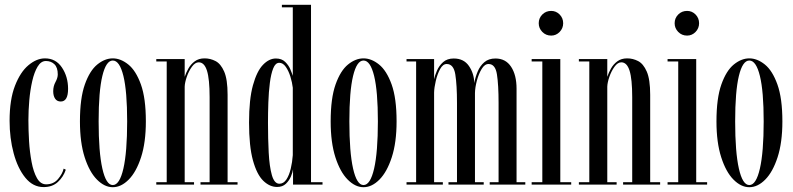

<svg xmlns="http://www.w3.org/2000/svg" viewBox="-20 -770 3309 801"><path d="M162 10.5Q117.5 10.5 85.8 -28.5Q54 -67.5 37 -130.5Q20 -193.5 20 -266Q20 -354.5 42.5 -412.2Q65 -470 99 -498.2Q133 -526.5 167.5 -526.5Q213 -526.5 238.5 -488.2Q264 -450 264 -399.5Q264 -346.5 233.5 -346.5Q218 -346.5 210 -358.2Q202 -370 202 -389.5Q202 -410.5 211.5 -427.8Q221 -445 221 -459.5Q221 -488.5 207 -502Q193 -515.5 171.5 -515.5Q151 -515.5 137 -492.2Q123 -469 114.5 -431.8Q106 -394.5 102.2 -351.5Q98.5 -308.5 98.5 -269Q98.5 -228 101.2 -181.8Q104 -135.5 111.8 -94.2Q119.5 -53 134.2 -27Q149 -1 172.5 -1Q203.5 -1 222.2 -23.2Q241 -45.5 245.5 -66.5L254.5 -62Q244.5 -32 221.5 -10.8Q198.5 10.5 162 10.5Z M450.5 11Q416 11 384.5 -20.8Q353 -52.5 333.2 -114Q313.5 -175.5 313.5 -263.5Q313.5 -360 334 -417.8Q354.5 -475.5 386 -501Q417.5 -526.5 450.5 -526.5Q483.5 -526.5 515.2 -501Q547 -475.5 567.8 -417.8Q588.5 -360 588.5 -263.5Q588.5 -175.5 568.5 -114Q548.5 -52.5 517 -20.8Q485.5 11 450.5 11ZM450.5 2Q479 2 494.8 -66.8Q510.5 -135.5 510.5 -263.5Q510.5 -389 494.8 -453.2Q479 -517.5 450.5 -517.5Q422.5 -517.5 407 -453.2Q391.5 -389 391.5 -263.5Q391.5 -135.5 407 -66.8Q422.5 2 450.5 2Z M632 0V-10H675.5V-513.5H632V-523.5H750.5V-449.5Q756 -466.5 766 -484.2Q776 -502 792.5 -514.2Q809 -526.5 833.5 -526.5Q857.5 -526.5 879.2 -515.2Q901 -504 915.2 -471.5Q929.5 -439 929.5 -374.5V-10H971V0H816.5V-10H854.5V-364.5Q854.5 -440 843.5 -475Q832.5 -510 809 -510Q794 -510 780.8 -491.8Q767.5 -473.5 759.2 -449.5Q751 -425.5 750.5 -408.5V-10H789.5V0Z M1136 10Q1105 10 1078.2 -16Q1051.5 -42 1035.2 -101Q1019 -160 1019 -259Q1019 -355.5 1035.2 -414.2Q1051.5 -473 1077 -499.5Q1102.5 -526 1131 -526Q1155 -526 1169.5 -512Q1184 -498 1191.2 -480.8Q1198.5 -463.5 1201.5 -453.5V-739.5H1156V-750H1277.5V-10H1325.5V0H1202.5V-64Q1201 -51.5 1193.8 -34Q1186.5 -16.5 1172.5 -3.2Q1158.5 10 1136 10ZM1145.5 -3.5Q1163 -3.5 1174.8 -21.2Q1186.5 -39 1193 -66.5Q1199.5 -94 1201.5 -123V-404Q1199 -426 1191.5 -450.2Q1184 -474.5 1172.2 -491.2Q1160.5 -508 1145 -508Q1129 -508 1119.8 -484.8Q1110.5 -461.5 1105.8 -424Q1101 -386.5 1099.5 -342.5Q1098 -298.5 1098 -257Q1098 -191 1101 -133.2Q1104 -75.5 1114.2 -39.5Q1124.5 -3.5 1145.5 -3.5Z M1496.5 11Q1462 11 1430.5 -20.8Q1399 -52.5 1379.2 -114Q1359.5 -175.5 1359.5 -263.5Q1359.5 -360 1380 -417.8Q1400.5 -475.5 1432 -501Q1463.5 -526.5 1496.5 -526.5Q1529.5 -526.5 1561.2 -501Q1593 -475.5 1613.8 -417.8Q1634.5 -360 1634.5 -263.5Q1634.5 -175.5 1614.5 -114Q1594.5 -52.5 1563 -20.8Q1531.5 11 1496.5 11ZM1496.5 2Q1525 2 1540.8 -66.8Q1556.5 -135.5 1556.5 -263.5Q1556.5 -389 1540.8 -453.2Q1525 -517.5 1496.5 -517.5Q1468.5 -517.5 1453 -453.2Q1437.5 -389 1437.5 -263.5Q1437.5 -135.5 1453 -66.8Q1468.5 2 1496.5 2Z M1676 0V-10H1716V-513.5H1676V-523.5H1791V-439.5Q1794 -454.5 1802.8 -475Q1811.5 -495.5 1828.5 -510.8Q1845.5 -526 1873 -526Q1915 -526 1936.5 -494.5Q1958 -463 1958.5 -423.5Q1963 -448 1972.8 -471.5Q1982.5 -495 2000.5 -510.5Q2018.5 -526 2047 -526Q2089.5 -526 2112.2 -491.5Q2135 -457 2135 -400V-10H2171.5V0H2023V-10H2060V-340Q2060 -416 2053.2 -459.5Q2046.5 -503 2018 -503Q2002 -503 1989.5 -482.5Q1977 -462 1969.5 -433.8Q1962 -405.5 1961.5 -382V-10H1998V0H1851V-10H1886.5V-340Q1886.5 -416 1879.5 -459.5Q1872.5 -503 1843.5 -503Q1827.5 -503 1816 -481.8Q1804.5 -460.5 1798 -432.5Q1791.5 -404.5 1791 -384V-10H1827.5V0Z M2279.5 -621.5Q2257.5 -621.5 2242.5 -636.8Q2227.5 -652 2227.5 -673Q2227.5 -694.5 2242.5 -709.5Q2257.5 -724.5 2279.5 -724.5Q2300 -724.5 2314.8 -709.5Q2329.5 -694.5 2329.5 -673Q2329.5 -652 2314.8 -636.8Q2300 -621.5 2279.5 -621.5ZM2198 0V-10H2242.5V-513.5H2198V-523.5H2317.5V-10H2363V0Z M2395 0V-10H2438.5V-513.5H2395V-523.5H2513.5V-449.5Q2519 -466.5 2529 -484.2Q2539 -502 2555.5 -514.2Q2572 -526.5 2596.5 -526.5Q2620.5 -526.5 2642.2 -515.2Q2664 -504 2678.2 -471.5Q2692.5 -439 2692.5 -374.5V-10H2734V0H2579.5V-10H2617.5V-364.5Q2617.5 -440 2606.5 -475Q2595.5 -510 2572 -510Q2557 -510 2543.8 -491.8Q2530.5 -473.5 2522.2 -449.5Q2514 -425.5 2513.5 -408.5V-10H2552.5V0Z M2846.5 -621.5Q2824.5 -621.5 2809.5 -636.8Q2794.5 -652 2794.5 -673Q2794.5 -694.5 2809.5 -709.5Q2824.5 -724.5 2846.5 -724.5Q2867 -724.5 2881.8 -709.5Q2896.5 -694.5 2896.5 -673Q2896.5 -652 2881.8 -636.8Q2867 -621.5 2846.5 -621.5ZM2765 0V-10H2809.5V-513.5H2765V-523.5H2884.5V-10H2930V0Z M3106 11Q3071.5 11 3040 -20.8Q3008.5 -52.5 2988.8 -114Q2969 -175.5 2969 -263.5Q2969 -360 2989.5 -417.8Q3010 -475.5 3041.5 -501Q3073 -526.5 3106 -526.5Q3139 -526.5 3170.8 -501Q3202.5 -475.5 3223.2 -417.8Q3244 -360 3244 -263.5Q3244 -175.5 3224 -114Q3204 -52.5 3172.5 -20.8Q3141 11 3106 11ZM3106 2Q3134.5 2 3150.2 -66.8Q3166 -135.5 3166 -263.5Q3166 -389 3150.2 -453.2Q3134.5 -517.5 3106 -517.5Q3078 -517.5 3062.5 -453.2Q3047 -389 3047 -263.5Q3047 -135.5 3062.5 -66.8Q3078 2 3106 2Z"/></svg>

Font: Imbue 100pt
Style: Regular
Weight: 400
Designer: Tyler Finck
Foundry: Etcetera Type Company
Version: Version 1.102; ttfautohint (v1.8.3)